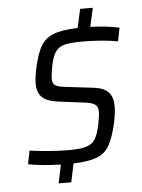

<svg xmlns="http://www.w3.org/2000/svg" viewBox="-51 -737 581 786"><g transform="rotate(-5 239.0 -344.0)"><path d="M174 -474Q167 -432 167 -423Q167 -403 177 -395Q187 -387 213 -384L338 -369Q377 -364 395.5 -344.5Q414 -325 414 -287Q414 -261 406 -221Q392 -159 374 -127.5Q356 -96 322 -83Q288 -70 226 -68L210 8H158L174 -68Q95 -70 40 -81L51 -136Q139 -124 212 -124Q259 -124 283.5 -131.5Q308 -139 320.5 -159Q333 -179 341 -220Q348 -257 348 -268Q348 -289 337.5 -298Q327 -307 302 -311L184 -326Q139 -332 119.5 -351Q100 -370 100 -408Q100 -432 108 -469Q121 -529 139 -559.5Q157 -590 191.5 -603.5Q226 -617 291 -619L308 -696H360L343 -619Q418 -616 462 -605L451 -550Q387 -562 304 -562Q256 -562 231.5 -555.5Q207 -549 194.5 -530.5Q182 -512 174 -474Z"/></g></svg>

Font: Saira Semi Condensed Light
Style: Italic
Weight: 300
Width: 4
Italic angle: -12°
Designer: Hector Gatti with collaboration of the Omnibus-Type team
Foundry: Omnibus-Type
Version: Version 1.001; ttfautohint (v1.8)